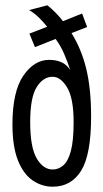

<svg xmlns="http://www.w3.org/2000/svg" viewBox="-20 -693 390 725"><path d="M179 12Q138 12 103 -12Q68 -36 47.5 -88Q27 -140 27 -223Q27 -347 68 -407Q109 -467 166 -467Q191 -467 211 -458.5Q231 -450 245 -429Q235 -460 222 -490Q209 -520 190 -546L112 -515L91 -566L158 -592Q143 -611 126.5 -627Q110 -643 90 -655L159 -673Q175 -660 189 -646Q203 -632 218 -613L290 -642L309 -591L250 -568Q288 -507 306 -432Q324 -357 324 -253Q324 -109 286.5 -48.5Q249 12 179 12ZM179 -53Q201 -53 219 -68.5Q237 -84 247.5 -122.5Q258 -161 258 -232Q258 -323 233 -363.5Q208 -404 178 -403Q143 -403 118.5 -364Q94 -325 94 -232Q94 -137 118.5 -95Q143 -53 179 -53Z"/></svg>

Font: Inconsolata ExtraCondensed Medium
Style: Regular
Weight: 500
Width: 2
Monospace: yes
Designer: Raph Levien, Cyreal, Brenton Simpson
Foundry: Raph Levien, Cyreal, Google
Version: Version 3.001; ttfautohint (v1.8.2.53-6de2)